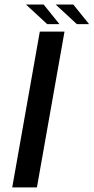

<svg xmlns="http://www.w3.org/2000/svg" viewBox="-20 -812 406 832"><path d="M33 0H140L259.5 -675H152.5ZM313 -707.5H366L297.5 -792.5H221ZM184.5 -707.5H237.5L169 -792.5H92.5Z"/></svg>

Font: Anybody SemiExpanded
Style: Italic
Weight: 400
Width: 6
Italic angle: -10°
Version: Version 1.113;gftools[0.9.25]